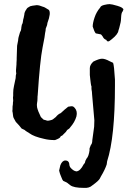

<svg xmlns="http://www.w3.org/2000/svg" viewBox="-20 -668 637 932"><path d="M579 -621Q579 -620 575 -612Q569 -606 568 -585Q567 -564 565.5 -559.5Q564 -555 561.5 -543Q559 -531 555 -520Q553 -502 523 -478Q510 -467 506 -467Q497 -467 497 -474Q484 -478 479 -490Q472 -500 470 -501L445 -506Q438 -513 430 -539Q430 -556 439 -583Q448 -610 466 -631Q469 -640 485.5 -644Q502 -648 512 -648Q522 -648 550.5 -639.5Q579 -631 579 -621ZM424 -249Q422 -251 420.5 -264.5Q419 -278 418 -285.5Q417 -293 416 -304V-337Q416 -353 433 -369Q461 -383 475.5 -383Q490 -383 512 -371L529 -363Q534 -350 538 -282V-252Q538 -2 500 115L498 130Q490 155 469 190L465 198Q460 209 428 232Q413 246 387 244Q338 244 321 231Q317 228 312 224Q305 217 287 210Q283 206 279 195Q275 184 273 180Q271 176 267 160L273 134Q282 111 297.5 111Q313 111 316 126Q316 135 320 143Q335 162 351 164Q370 162 386 130Q393 123 393 118.5Q393 114 400 102Q411 91 415 59Q415 58 414 56Q414 53 421 36Q428 29 428 13L437 -53L438 -84L427 -210Q427 -221 424 -236ZM163 -206Q162 -202 162 -190Q162 -178 160 -169Q158 -160 160 -147Q164 -129 177 -103Q177 -100 192 -87Q196 -86 200.5 -85Q205 -84 208 -82.5Q211 -81 222 -83.5Q233 -86 236.5 -88.5Q240 -91 251 -100Q262 -114 275 -119Q294 -137 311 -150Q327 -153 332 -152Q337 -151 343 -144Q357 -128 351 -103Q343 -75 321 -50Q317 -43 306 -37Q304 -35 300 -28L281 -9Q275 -9 273 -3Q271 3 247 12Q217 12 194 6Q144 -5 123 -21L104 -33Q102 -37 85 -44L72 -60L57 -76L47 -94Q44 -98 43 -109.5Q42 -121 40 -129Q41 -132 41 -151Q43 -160 43 -173Q45 -176 43 -194L44 -203V-217Q44 -233 48 -251Q52 -269 56 -289Q56 -302 59 -312Q56 -321 60 -356V-362Q60 -372 61 -378V-385L63 -446Q63 -449 68 -472Q68 -484 77 -511Q83 -521 83 -528Q83 -533 86 -548Q91 -554 93 -575Q94 -575 98 -597Q98 -609 109 -624Q111 -630 127 -638H128Q132 -640 158 -643Q170 -643 189 -635Q194 -635 217 -620Q229 -606 210 -556Q210 -547 202 -529Q202 -520 199 -508Q199 -499 186.5 -436.5Q174 -374 163 -206Z"/></svg>

Font: Caveat Brush
Style: Regular
Weight: 400
Designer: Pablo Impallari
Foundry: Creative Lab NY
Version: Version 1.096; ttfautohint (v1.3)